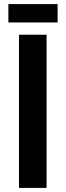

<svg xmlns="http://www.w3.org/2000/svg" viewBox="-20 -920 321 940"><path d="M208 0H73V-750H208ZM21 -900H262V-810H21Z"/></svg>

Font: Mohave Light
Style: Regular
Weight: 300
Designer: Gumpita Rahayu
Foundry: Tokotype
Version: Version 2.003